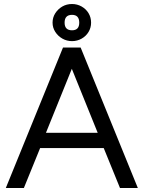

<svg xmlns="http://www.w3.org/2000/svg" viewBox="-20 -937 717 957"><path d="M9 0 294 -700H382L667 0H578L497 -199H180L99 0ZM209 -275H467L338 -594ZM339 -732Q313 -732 291 -744.5Q269 -757 255.5 -778Q242 -799 242 -824Q242 -850 255.5 -871Q269 -892 290.5 -904.5Q312 -917 339 -917Q365 -917 387 -904.5Q409 -892 421.5 -871Q434 -850 434 -824Q434 -799 421.5 -778Q409 -757 387 -744.5Q365 -732 339 -732ZM339 -786Q375 -786 375 -824Q375 -863 339 -863Q302 -863 302 -824Q302 -786 339 -786Z"/></svg>

Font: Figtree
Style: Regular
Weight: 400
Designer: Erik Kennedy
Foundry: Erik Kennedy
Version: Version 2.002